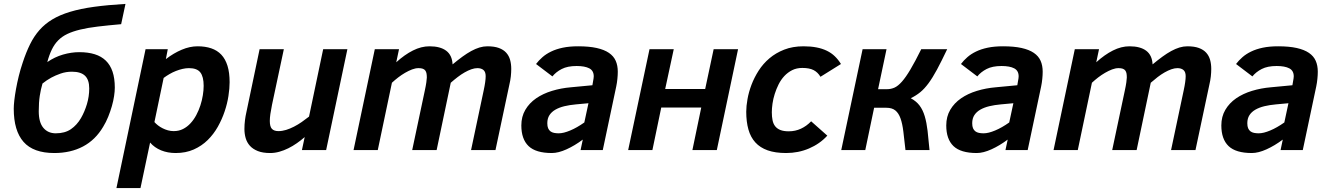

<svg xmlns="http://www.w3.org/2000/svg" viewBox="-20 -762 6756 975"><path d="M220.2 -446.8Q257.8 -472.7 300 -484.9Q342.3 -497.1 382.8 -497.1Q427.2 -497.1 460.9 -486.6Q494.6 -476.1 517.3 -454.1Q540 -432.1 551.5 -398.2Q563 -364.3 563 -316.9Q563 -298.3 559.3 -273.9Q555.7 -249.5 548.1 -222.9Q540.5 -196.3 529.5 -169.2Q518.6 -142.1 503.9 -118.2Q464.4 -51.3 401.4 -18.1Q338.4 15.1 255.9 15.1Q149.4 15.1 99.6 -41.5Q49.8 -98.1 49.8 -210Q49.8 -226.6 52.7 -252.7Q55.7 -278.8 61.3 -310.1Q66.9 -341.3 75.4 -376Q84 -410.6 95.2 -443.8Q112.3 -496.1 132.6 -537.1Q152.8 -578.1 180.4 -609.4Q208 -640.6 245.6 -663.3Q283.2 -686 335.7 -701.9Q388.2 -717.8 457.3 -727.3Q526.4 -736.8 617.2 -742.2L595.2 -639.2Q528.3 -633.3 477.1 -627.2Q425.8 -621.1 387.5 -611.8Q349.1 -602.5 322 -589.6Q294.9 -576.7 275.6 -557.1Q256.3 -537.6 243.2 -510.5Q230 -483.4 220.2 -446.8ZM195.8 -337.9Q187 -308.6 181.9 -275.1Q176.8 -241.7 176.8 -196.8Q176.8 -140.6 200.2 -112.8Q223.6 -85 263.2 -85Q309.6 -85 340.1 -106Q370.6 -127 391.1 -162.1Q409.7 -194.3 421.4 -233.2Q433.1 -272 433.1 -313Q433.1 -356.9 411.6 -377.4Q390.1 -397.9 345.2 -397.9Q314.9 -397.9 287.8 -388.4Q260.7 -378.9 240.2 -367.7Q216.3 -354.5 195.8 -337.9Z M693.4 192.9H571.3L719.2 -512.2H832L822.3 -461.9Q861.8 -492.2 902.8 -509.5Q943.8 -526.9 983.4 -526.9Q1022.5 -526.9 1052.7 -516.6Q1083 -506.3 1103.8 -484.4Q1124.5 -462.4 1135.3 -427.7Q1146 -393.1 1146 -344.2Q1146 -313.5 1140.1 -274.9Q1134.3 -236.3 1120.8 -196.3Q1107.4 -156.2 1086.2 -118.4Q1064.9 -80.6 1034.7 -50.8Q1004.4 -21 963.9 -2.9Q923.3 15.1 872.1 15.1Q831.5 15.1 798.1 1.5Q764.6 -12.2 742.2 -38.1ZM764.2 -142.1Q772 -133.3 782.7 -125Q793.5 -116.7 806.2 -110.4Q818.8 -104 833 -100.1Q847.2 -96.2 862.3 -96.2Q888.2 -96.2 909.4 -106.9Q930.7 -117.7 947.5 -136Q964.4 -154.3 976.8 -177.7Q989.3 -201.2 997.6 -226.8Q1005.9 -252.4 1010 -278.1Q1014.2 -303.7 1014.2 -326.2Q1014.2 -372.6 997.3 -394.3Q980.5 -416 939.5 -416Q923.8 -416 907 -412.1Q890.1 -408.2 873.3 -401.6Q856.4 -395 840.6 -385.7Q824.7 -376.5 811 -366.2Z M1421.4 -512.2 1361.3 -230Q1356 -203.6 1353 -183.3Q1350.1 -163.1 1350.1 -147.9Q1350.1 -118.7 1361.1 -107.4Q1372.1 -96.2 1394 -96.2Q1413.1 -96.2 1432.9 -102.3Q1452.6 -108.4 1472.7 -118.7Q1492.7 -128.9 1512 -142.3Q1531.2 -155.8 1549.3 -169.9L1621.1 -512.2H1744.1L1636.2 0H1513.2L1527.3 -65.9Q1508.3 -49.3 1487.3 -34.7Q1466.3 -20 1444.1 -9Q1421.9 2 1398.7 8.5Q1375.5 15.1 1352.1 15.1Q1314.5 15.1 1289.3 5.1Q1264.2 -4.9 1249 -21.7Q1233.9 -38.6 1227.5 -60.8Q1221.2 -83 1221.2 -106.9Q1221.2 -129.9 1224.1 -152.3Q1227.1 -174.8 1230.5 -189L1298.3 -512.2Z M2372.1 0 2436 -301.8Q2441.4 -326.7 2443.8 -344.5Q2446.3 -362.3 2446.3 -375Q2446.3 -397 2435.1 -406.5Q2423.8 -416 2404.3 -416Q2390.1 -416 2373.5 -410.2Q2356.9 -404.3 2339.4 -394.3Q2321.8 -384.3 2304 -370.6Q2286.1 -356.9 2269 -341.8L2197.3 0H2073.2L2137.2 -301.8Q2142.6 -326.7 2145 -344Q2147.5 -361.3 2147.5 -368.2Q2147.5 -379.4 2146 -388.2Q2144.5 -397 2140.1 -403.3Q2135.7 -409.7 2127.4 -412.8Q2119.1 -416 2105.5 -416Q2089.8 -416 2072.5 -409.4Q2055.2 -402.8 2037.1 -392.3Q2019 -381.8 2002 -368.7Q1984.9 -355.5 1970.2 -341.8L1898.4 0H1775.4L1883.3 -512.2H2006.3L1992.2 -445.8Q2034.7 -484.4 2076.9 -505.6Q2119.1 -526.9 2161.1 -526.9Q2215.8 -526.9 2245.8 -504.4Q2275.9 -481.9 2278.3 -435.1Q2304.7 -457 2328.1 -474.1Q2351.6 -491.2 2373 -502.9Q2394.5 -514.6 2414.8 -520.8Q2435.1 -526.9 2455.1 -526.9Q2490.2 -526.9 2513.4 -518.3Q2536.6 -509.8 2550.5 -494.4Q2564.5 -479 2570.3 -458Q2576.2 -437 2576.2 -412.1Q2576.2 -394 2574 -373.8Q2571.8 -353.5 2566.4 -331.1L2496.1 0Z M2928.2 0 2939.5 -53.2Q2898.4 -22.5 2856.9 -3.7Q2815.4 15.1 2782.2 15.1Q2701.2 15.1 2664.3 -20Q2627.4 -55.2 2627.4 -125Q2627.4 -169.9 2647.7 -204.3Q2668 -238.8 2702.6 -262.7Q2737.3 -286.6 2783 -300.5Q2828.6 -314.5 2879.4 -318.8L2988.3 -329.1L2992.2 -352.1Q2993.2 -357.9 2994.1 -363.3Q2995.1 -368.7 2995.1 -374Q2995.1 -403.3 2972.4 -415Q2949.7 -426.8 2908.2 -426.8Q2861.8 -426.8 2832.5 -411.6Q2803.2 -396.5 2785.2 -374L2702.1 -437Q2715.8 -455.1 2734.4 -471.4Q2752.9 -487.8 2778.6 -500.2Q2804.2 -512.7 2837.9 -519.8Q2871.6 -526.9 2916 -526.9Q2971.7 -526.9 3010 -518.3Q3048.3 -509.8 3072.3 -493.4Q3096.2 -477.1 3106.7 -453.1Q3117.2 -429.2 3117.2 -397.9Q3117.2 -381.3 3115.2 -361.6Q3113.3 -341.8 3109.4 -323.2L3041 0ZM2968.3 -237.8 2904.3 -231.9Q2872.6 -229 2846.2 -222.7Q2819.8 -216.3 2800.3 -205.1Q2780.8 -193.8 2770 -177Q2759.3 -160.2 2759.3 -136.2Q2759.3 -120.6 2763.4 -110.8Q2767.6 -101.1 2775.1 -95.2Q2782.7 -89.4 2793.5 -87.2Q2804.2 -85 2817.4 -85Q2829.1 -85 2844 -88.6Q2858.9 -92.3 2875.7 -99.4Q2892.6 -106.4 2910.6 -116.7Q2928.7 -127 2947.3 -140.1Z M3620.1 0H3496.1L3541 -215.8H3337.9L3293 0H3169.9L3278.3 -512.2H3401.4L3357.9 -310.1H3561L3604 -512.2H3728Z M4181.2 -73.2Q4162.1 -52.2 4138.7 -35.9Q4115.2 -19.5 4088.4 -8.1Q4061.5 3.4 4032.2 9.3Q4002.9 15.1 3972.2 15.1Q3917 15.1 3878.4 1.5Q3839.8 -12.2 3815.7 -38.8Q3791.5 -65.4 3780.5 -104.7Q3769.5 -144 3769.5 -194.8Q3769.5 -223.1 3775.9 -258.8Q3782.2 -294.4 3796.1 -331.3Q3810.1 -368.2 3832.5 -403.3Q3855 -438.5 3887.2 -465.8Q3919.4 -493.2 3962.4 -510Q4005.4 -526.9 4060.5 -526.9Q4097.2 -526.9 4126.2 -521.2Q4155.3 -515.6 4178.5 -504.4Q4201.7 -493.2 4219.2 -476.3Q4236.8 -459.5 4250.5 -437L4146.5 -372.1Q4132.8 -395 4111.6 -406Q4090.3 -417 4054.2 -417Q4025.4 -417 4002.9 -405.8Q3980.5 -394.5 3963.1 -376Q3945.8 -357.4 3933.8 -333.5Q3921.9 -309.6 3914.1 -284.7Q3906.2 -259.8 3902.8 -235.4Q3899.4 -210.9 3899.4 -191.9Q3899.4 -169.4 3903.1 -151.4Q3906.7 -133.3 3916.5 -120.8Q3926.3 -108.4 3942.9 -101.8Q3959.5 -95.2 3985.4 -95.2Q4018.6 -95.2 4047.1 -108.4Q4075.7 -121.6 4099.1 -146Z M4481.9 -512.2 4439 -309.1H4484.4Q4504.4 -309.1 4522.5 -317.1Q4540.5 -325.2 4560.3 -347.7Q4580.1 -370.1 4603.5 -409.7Q4627 -449.2 4658.2 -512.2H4790Q4760.7 -450.7 4738.3 -408.9Q4715.8 -367.2 4695.1 -339.1Q4674.3 -311 4653.1 -293.7Q4631.8 -276.4 4605 -263.2Q4633.3 -248 4649.9 -225.8Q4666.5 -203.6 4676 -171.6Q4685.5 -139.6 4690.4 -97.4Q4695.3 -55.2 4700.2 0H4578.1Q4572.3 -53.2 4567.4 -93.5Q4562.5 -133.8 4553 -160.6Q4543.5 -187.5 4526.6 -201.2Q4509.8 -214.8 4481 -214.8H4418.9L4374 0H4252L4360.4 -512.2Z M5085.9 0 5097.2 -53.2Q5056.2 -22.5 5014.6 -3.7Q4973.1 15.1 4939.9 15.1Q4858.9 15.1 4822 -20Q4785.2 -55.2 4785.2 -125Q4785.2 -169.9 4805.4 -204.3Q4825.7 -238.8 4860.4 -262.7Q4895 -286.6 4940.7 -300.5Q4986.3 -314.5 5037.1 -318.8L5146 -329.1L5149.9 -352.1Q5150.9 -357.9 5151.9 -363.3Q5152.8 -368.7 5152.8 -374Q5152.8 -403.3 5130.1 -415Q5107.4 -426.8 5065.9 -426.8Q5019.5 -426.8 4990.2 -411.6Q4960.9 -396.5 4942.9 -374L4859.9 -437Q4873.5 -455.1 4892.1 -471.4Q4910.6 -487.8 4936.3 -500.2Q4961.9 -512.7 4995.6 -519.8Q5029.3 -526.9 5073.7 -526.9Q5129.4 -526.9 5167.7 -518.3Q5206.1 -509.8 5230 -493.4Q5253.9 -477.1 5264.4 -453.1Q5274.9 -429.2 5274.9 -397.9Q5274.9 -381.3 5272.9 -361.6Q5271 -341.8 5267.1 -323.2L5198.7 0ZM5126 -237.8 5062 -231.9Q5030.3 -229 5003.9 -222.7Q4977.5 -216.3 4958 -205.1Q4938.5 -193.8 4927.7 -177Q4917 -160.2 4917 -136.2Q4917 -120.6 4921.1 -110.8Q4925.3 -101.1 4932.9 -95.2Q4940.4 -89.4 4951.2 -87.2Q4961.9 -85 4975.1 -85Q4986.8 -85 5001.7 -88.6Q5016.6 -92.3 5033.4 -99.4Q5050.3 -106.4 5068.4 -116.7Q5086.4 -127 5105 -140.1Z M5926.8 0 5990.7 -301.8Q5996.1 -326.7 5998.5 -344.5Q6001 -362.3 6001 -375Q6001 -397 5989.7 -406.5Q5978.5 -416 5959 -416Q5944.8 -416 5928.2 -410.2Q5911.6 -404.3 5894 -394.3Q5876.5 -384.3 5858.6 -370.6Q5840.8 -356.9 5823.7 -341.8L5752 0H5627.9L5691.9 -301.8Q5697.3 -326.7 5699.7 -344Q5702.1 -361.3 5702.1 -368.2Q5702.1 -379.4 5700.7 -388.2Q5699.2 -397 5694.8 -403.3Q5690.4 -409.7 5682.1 -412.8Q5673.8 -416 5660.2 -416Q5644.5 -416 5627.2 -409.4Q5609.9 -402.8 5591.8 -392.3Q5573.7 -381.8 5556.6 -368.7Q5539.6 -355.5 5524.9 -341.8L5453.1 0H5330.1L5438 -512.2H5561L5546.9 -445.8Q5589.4 -484.4 5631.6 -505.6Q5673.8 -526.9 5715.8 -526.9Q5770.5 -526.9 5800.5 -504.4Q5830.6 -481.9 5833 -435.1Q5859.4 -457 5882.8 -474.1Q5906.2 -491.2 5927.7 -502.9Q5949.2 -514.6 5969.5 -520.8Q5989.7 -526.9 6009.8 -526.9Q6044.9 -526.9 6068.1 -518.3Q6091.3 -509.8 6105.2 -494.4Q6119.1 -479 6125 -458Q6130.9 -437 6130.9 -412.1Q6130.9 -394 6128.7 -373.8Q6126.5 -353.5 6121.1 -331.1L6050.8 0Z M6482.9 0 6494.1 -53.2Q6453.1 -22.5 6411.6 -3.7Q6370.1 15.1 6336.9 15.1Q6255.9 15.1 6219 -20Q6182.1 -55.2 6182.1 -125Q6182.1 -169.9 6202.4 -204.3Q6222.7 -238.8 6257.3 -262.7Q6292 -286.6 6337.6 -300.5Q6383.3 -314.5 6434.1 -318.8L6543 -329.1L6546.9 -352.1Q6547.9 -357.9 6548.8 -363.3Q6549.8 -368.7 6549.8 -374Q6549.8 -403.3 6527.1 -415Q6504.4 -426.8 6462.9 -426.8Q6416.5 -426.8 6387.2 -411.6Q6357.9 -396.5 6339.8 -374L6256.8 -437Q6270.5 -455.1 6289.1 -471.4Q6307.6 -487.8 6333.3 -500.2Q6358.9 -512.7 6392.6 -519.8Q6426.3 -526.9 6470.7 -526.9Q6526.4 -526.9 6564.7 -518.3Q6603 -509.8 6627 -493.4Q6650.9 -477.1 6661.4 -453.1Q6671.9 -429.2 6671.9 -397.9Q6671.9 -381.3 6669.9 -361.6Q6668 -341.8 6664.1 -323.2L6595.7 0ZM6522.9 -237.8 6459 -231.9Q6427.2 -229 6400.9 -222.7Q6374.5 -216.3 6355 -205.1Q6335.4 -193.8 6324.7 -177Q6314 -160.2 6314 -136.2Q6314 -120.6 6318.1 -110.8Q6322.3 -101.1 6329.8 -95.2Q6337.4 -89.4 6348.1 -87.2Q6358.9 -85 6372.1 -85Q6383.8 -85 6398.7 -88.6Q6413.6 -92.3 6430.4 -99.4Q6447.3 -106.4 6465.3 -116.7Q6483.4 -127 6502 -140.1Z"/></svg>

Font: Clear Sans
Style: Bold Italic
Weight: 700
Italic angle: -12°
Foundry: Intel Corporation
Version: Version 1.00